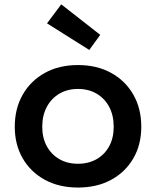

<svg xmlns="http://www.w3.org/2000/svg" viewBox="-20 -853 718 884"><path d="M262 -833 441.5 -692.5 391 -623 196.5 -745.5ZM339 10.5Q252 10.5 186.5 -25.2Q121 -61 84.5 -124Q48 -187 48 -269.5Q48 -353 84.5 -417Q121 -481 186.2 -517.2Q251.5 -553.5 339 -553.5Q426.5 -553.5 492 -517.2Q557.5 -481 594 -417Q630.5 -353 630.5 -269.5Q630.5 -187 594 -124Q557.5 -61 492 -25.2Q426.5 10.5 339 10.5ZM339 -99Q387.5 -99 424.8 -120.2Q462 -141.5 482.8 -179.8Q503.5 -218 503.5 -269.5Q503.5 -321.5 482.8 -360.8Q462 -400 424.8 -421.8Q387.5 -443.5 339 -443.5Q290.5 -443.5 253.5 -421.8Q216.5 -400 195.5 -360.8Q174.5 -321.5 174.5 -269.5Q174.5 -218 195.5 -179.8Q216.5 -141.5 253.5 -120.2Q290.5 -99 339 -99Z"/></svg>

Font: Hepta Slab SemiBold
Style: Regular
Weight: 600
Designer: Michael LaGattuta
Foundry: Michael LaGattuta
Version: Version 1.102